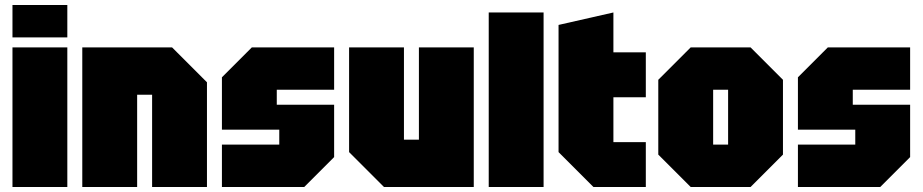

<svg xmlns="http://www.w3.org/2000/svg" viewBox="-20 -750 3700 770"><path d="M30 0V-560H250V0ZM30 -600V-730H250V-600Z M310 0V-560H670L810 -420V0H590V-370H530V0Z M870 0V-170H1100V-230H870V-440L990 -560H1320V-390H1090V-330H1320V-120L1200 0Z M1880 -560V0H1520L1380 -140V-560H1600V-190H1660V-560Z M1940 0V-700H2160V0Z M2220 -650 2440 -700V-540H2570V-360H2440V-180H2570V0H2360L2220 -140Z M2620 -130V-430L2750 -560H2990L3120 -430V-130L2990 0H2750ZM2840 -170H2900V-390H2840Z M3180 0V-170H3410V-230H3180V-440L3300 -560H3630V-390H3400V-330H3630V-120L3510 0Z"/></svg>

Font: Tektur Condensed Black
Style: Regular
Weight: 900
Width: 3
Designer: Adam Jagosz
Foundry: Adam Jagosz
Version: Version 1.005;gftools[0.9.30]